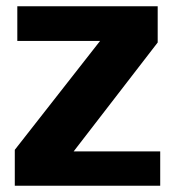

<svg xmlns="http://www.w3.org/2000/svg" viewBox="-20 -590 555 610"><path d="M214 -109 481 -455V-570H35V-460H298L27 -114V0H489V-109Z"/></svg>

Font: FilmFarsi_V5 Display
Style: Regular
Weight: 400
Designer: Borna Izadpanah
Foundry: Borna Izadpanah
Version: Version 1.000;PS 001.000;hotconv 1.0.88;makeotf.lib2.5.64775